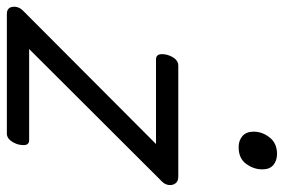

<svg xmlns="http://www.w3.org/2000/svg" viewBox="-166 -674 828 560"><g transform="rotate(90 248.0 -394.0)"><path d="M9 0Q-10 0 -12 -17Q-14 -34 -1 -47L388 -435H141Q131 -435 127.5 -443Q124 -451 128 -468Q133 -484 141 -492Q149 -500 159 -500H483Q497 -500 503 -491.5Q509 -483 507.5 -472Q506 -461 498 -453L111 -65H377Q387 -65 390 -57Q393 -49 389 -32Q384 -17 376 -8.5Q368 0 358 0ZM397 -676Q378 -676 365 -687Q352 -698 352 -720Q352 -745 369 -766.5Q386 -788 417 -788Q436 -788 449 -777.5Q462 -767 462 -745Q462 -720 446 -698Q430 -676 397 -676Z"/></g></svg>

Font: Playwrite RO Light
Style: Regular
Weight: 300
Version: Version 1.002